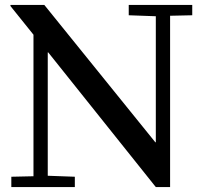

<svg xmlns="http://www.w3.org/2000/svg" viewBox="-20 -760 807 780"><path d="M23 -740H160L611 -182H613V-694L503 -698V-740H761V-698L671 -696V0H613L176 -547H174V-46L284 -42V0H26V-42L116 -44V-619L22 -736Z"/></svg>

Font: Minipax
Style: Regular
Weight: 400
Designer: Raphaël Ronot, Igor Stepanchenko (Cyrillic)
Foundry: steppetype
Version: Version 1.002